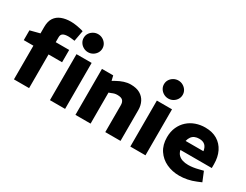

<svg xmlns="http://www.w3.org/2000/svg" viewBox="-77 -1324 2394 1866"><g transform="rotate(30 1120.5 -391.0)"><path d="M120 0V-378H12V-488L120 -516V-588Q120 -652 145.5 -690Q171 -728 216.5 -745.5Q262 -763 320 -763Q351 -763 384 -757.5Q417 -752 452 -743L464 -739L442 -619L426 -621Q410 -623 396.5 -624.5Q383 -626 372 -626Q330 -626 310.5 -613.5Q291 -601 291 -572V-516H442V-378H290V0ZM524 0V-516H694V0ZM610 -588Q582 -588 557.5 -602Q533 -616 519 -639Q505 -662 505 -689Q505 -717 519 -739.5Q533 -762 557.5 -776Q582 -790 610 -790Q639 -790 663 -776Q687 -762 701 -739.5Q715 -717 715 -689Q715 -662 701 -639Q687 -616 663 -602Q639 -588 610 -588Z M810 0V-516H936L949 -462L983 -481Q1019 -501 1056 -513Q1093 -525 1130 -525Q1194 -525 1234.5 -501.5Q1275 -478 1295.5 -437.5Q1316 -397 1316 -346V0H1145V-302Q1145 -336 1128 -354Q1111 -372 1067 -372Q1051 -372 1036.5 -368.5Q1022 -365 1007 -358L980 -348V0Z M1426 0V-516H1596V0ZM1511 -588Q1483 -588 1458.5 -602Q1434 -616 1420 -639Q1406 -662 1406 -689Q1406 -717 1420 -739.5Q1434 -762 1458.5 -776Q1483 -790 1511 -790Q1540 -790 1564 -776Q1588 -762 1602 -739.5Q1616 -717 1616 -689Q1616 -662 1602 -639Q1588 -616 1564 -602Q1540 -588 1511 -588Z M1978 8Q1899 8 1833.5 -22.5Q1768 -53 1728.5 -112.5Q1689 -172 1689 -257Q1689 -321 1711.5 -371Q1734 -421 1772.5 -455.5Q1811 -490 1861 -507.5Q1911 -525 1966 -525Q2046 -525 2101.5 -491.5Q2157 -458 2186.5 -398Q2216 -338 2216 -258V-215H1864Q1871 -183 1890 -163.5Q1909 -144 1937.5 -135Q1966 -126 2002 -126Q2027 -126 2055.5 -130Q2084 -134 2114 -142L2163 -154L2206 -49L2158 -29Q2113 -10 2067 -1Q2021 8 1978 8ZM1864 -316H2064Q2058 -358 2035 -379.5Q2012 -401 1969 -401Q1942 -401 1920.5 -392Q1899 -383 1885 -364Q1871 -345 1864 -316Z"/></g></svg>

Font: REM Medium
Style: Bold
Weight: 700
Version: Version 1.005;gftools[0.9.28]